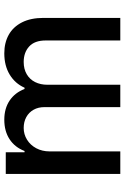

<svg xmlns="http://www.w3.org/2000/svg" viewBox="136 -713 577 889"><g transform="rotate(-90 424.5 -268.5)"><path d="M63.5 -530.3H164.1V-443.4H169.9Q187 -488.3 224.4 -512.7Q261.7 -537.1 314.5 -537.1Q366.7 -537.1 403.3 -512.5Q439.9 -487.8 457 -443.4H462.9Q482.4 -487.3 523.7 -512.2Q564.9 -537.1 622.1 -537.1Q670.9 -537.1 707.8 -516.6Q744.6 -496.1 765.4 -455.3Q786.1 -414.6 786.1 -355.5V0H681.6V-345.7Q681.6 -396.5 653.8 -421.9Q626 -447.3 582 -447.3Q549.3 -447.3 525.4 -433.3Q501.5 -419.4 489 -394.5Q476.6 -369.6 476.6 -337.9V0H373V-351.6Q373 -379.9 360.8 -401.6Q348.6 -423.3 326.7 -435.3Q304.7 -447.3 276.4 -447.3Q247.1 -447.3 222.2 -431.9Q197.3 -416.5 182.6 -389.2Q168 -361.8 168 -327.1V0H63.5Z"/></g></svg>

Font: Pretendard JP Medium
Style: Regular
Weight: 500
Designer: Base glyphs from Inter by Rasmus Andersson; Hangeul glyphs from Noto Sans CJK(Source Han Sans) by Jang Soo-young and Kan
Foundry: Kil Hyung-jin
Version: Version 1.309